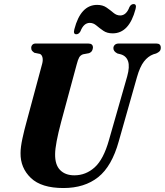

<svg xmlns="http://www.w3.org/2000/svg" viewBox="-20 -914 810 944"><path d="M515.5 -224.5 605.5 -539Q618.5 -586 609.8 -612.5Q601 -639 573.5 -647L557.5 -651Q537 -661.5 537.5 -677.5Q537.5 -686.5 544.2 -693.2Q551 -700 564 -700H749Q770.5 -700 770.5 -679.5Q770.5 -668.5 764.8 -662.2Q759 -656 747.5 -651L734 -647Q707.5 -637 687.8 -611.5Q668 -586 653.5 -535L564 -219.5Q530 -96.5 462.8 -43Q395.5 10.5 292 10.5Q183.5 10.5 131.8 -39Q80 -88.5 81 -161.5Q81 -190.5 90.5 -234Q100 -277.5 110 -313L187.5 -601Q192 -618.5 188.8 -631.8Q185.5 -645 176 -649L149 -654.5Q140.5 -660.5 137 -665.2Q133.5 -670 133.5 -679Q133.5 -687.5 139.2 -693.8Q145 -700 155 -700H414Q437 -700 437 -680Q436.5 -672 432.5 -664.5Q428.5 -657 417.5 -652.5L388 -647Q375.5 -642.5 369.2 -631.5Q363 -620.5 357 -597L280.5 -314Q251.5 -205 251 -157Q250 -104 275.5 -78Q301 -52 345.5 -52Q402 -52 445.5 -91.2Q489 -130.5 515.5 -224.5ZM534 -750Q506.5 -750 488 -762.8Q469.5 -775.5 454.2 -788.5Q439 -801.5 421.5 -801.5Q391.5 -801.5 375.5 -760Q367.5 -745.5 355 -745.5Q339 -745.5 345.5 -770Q376.5 -890 457.5 -890Q485 -890 503.8 -877Q522.5 -864 537.8 -851Q553 -838 571 -838Q601 -838 616.5 -879.5Q624 -894 637 -894Q653 -894 646.5 -869.5Q615 -750 534 -750Z"/></svg>

Font: Fraunces 144pt S050
Style: Bold Italic
Weight: 700
Italic angle: -16°
Version: Version 1.000; ttfautohint (v1.8.3)